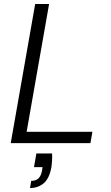

<svg xmlns="http://www.w3.org/2000/svg" viewBox="-20 -720 560 966"><path d="M34 0 157 -700H227L114 -57H445L435 0ZM131 226 137 190Q162 190 175 176Q188 162 192 135L194 121H151L163 52H242Q243 70 242 87.5Q241 105 239 119Q229 177 200.5 201.5Q172 226 131 226Z"/></svg>

Font: DM Sans 16pt Light
Style: Italic
Weight: 300
Italic angle: -10°
Version: Version 4.004;gftools[0.9.30]